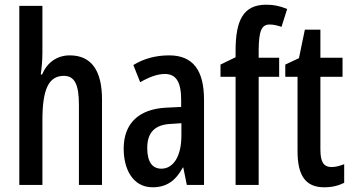

<svg xmlns="http://www.w3.org/2000/svg" viewBox="-20 -785 1496 815"><path d="M160 -561V-760H62V0H160V-274C160 -403 185 -463 251 -463C297 -463 315 -426 315 -340V0H413V-363C413 -484 369 -550 276 -550C224 -550 180 -521 159 -469H153C157 -497 160 -528 160 -561Z M698 -550C641 -550 590 -536 546 -509L575 -436C615 -459 649 -471 680 -471C728 -471 749 -436 749 -361V-331L685 -328C570 -322 505 -262 505 -154C505 -68 543 10 628 10C687 10 726 -18 756 -74H758L773 0H846V-362C846 -484 801 -550 698 -550ZM705 -259 750 -262V-209C750 -122 716 -69 665 -69C627 -69 605 -97 605 -157C605 -222 637 -256 705 -259Z M1165 -459V-540H1078V-574C1079 -654 1090 -681 1125 -681C1141 -681 1157 -677 1175 -671L1199 -747C1166 -760 1142 -765 1110 -765C1012 -765 980 -698 980 -569V-542L916 -511V-459H980V0H1078V-459Z M1388 -76C1351 -76 1340 -101 1340 -152V-459H1434V-540H1340V-659H1274L1249 -538L1191 -511V-459H1243V-143C1243 -40 1277 10 1356 10C1390 10 1417 3 1441 -9V-88C1423 -81 1405 -76 1388 -76Z"/></svg>

Font: Noto Sans Bengali ExtraCondensed Medium
Style: Regular
Weight: 500
Width: 2
Designer: Joana Ranito - Universal Thirst; Jelle Bosma - Monotype Design Team
Foundry: Universal Thirst ehf.
Version: Version 3.000